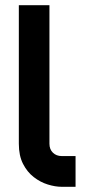

<svg xmlns="http://www.w3.org/2000/svg" viewBox="-20 -719 331 739"><path d="M270.8 0H217.8Q192.6 0 163.9 -8.9Q135.1 -17.8 109.9 -37.4Q84.7 -56.9 68.6 -88.4Q52.5 -119.8 52.5 -165.8V-699H170.3V-165.8Q170.3 -144.1 183.7 -131.2Q197 -118.3 217.8 -118.3H270.8Z"/></svg>

Font: AKL FREE 001
Style: Regular
Weight: 400
Designer: AKL
Foundry: AKL
Version: Version 1.00;August 10, 2024;FontCreator 13.0.0.2630 64-bit